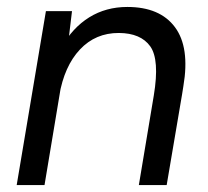

<svg xmlns="http://www.w3.org/2000/svg" viewBox="-20 -532 598 552"><path d="M112 -500H187L176 -408L108 0H28ZM422.2 -257.7 503.8 -262.7 459.2 0H379.2ZM321.8 -437.2Q254.7 -437.5 209.8 -389.7Q164.8 -341.8 150.3 -256.8L111.3 -260.2Q125.2 -339.7 156.8 -396Q188.5 -452.3 236.6 -482.2Q284.7 -512 346 -512Q439.7 -512 482.9 -454Q526.2 -396 507.2 -284.3L503 -257.7H422.2Q439.2 -360.5 412 -398.7Q384.8 -436.8 321.8 -437.2Z"/></svg>

Font: Oak Sans Light Italic
Style: Regular
Weight: 400
Italic angle: -9.5°
Foundry: Erik Kennedy, Walven
Version: Version 1.000;Glyphs 3.1.2 (3151)